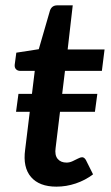

<svg xmlns="http://www.w3.org/2000/svg" viewBox="-20 -690 415 718"><path d="M40 -272 49 -339H344L335 -272ZM191 8Q127 8 96 -28Q65 -64 74 -130L110 -425H55Q46 -425 40 -431Q34 -437 35 -448L41 -493L125 -506L167 -651Q174 -670 194 -670H252L233 -505H371L361 -425H223L188 -137Q184 -110 195.5 -96Q207 -82 229 -82Q240 -82 251 -87Q262 -92 271.5 -97Q281 -102 287 -102Q295 -102 301 -92L328 -38Q299 -16 263.5 -4Q228 8 191 8Z"/></svg>

Font: Aleo SemiBold
Style: Italic
Weight: 600
Italic angle: -7°
Designer: Alessio Laiso
Foundry: Alessio Laiso
Version: Version 2.001;gftools[0.9.29]